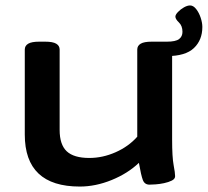

<svg xmlns="http://www.w3.org/2000/svg" viewBox="-20 -678 763 705"><path d="M273 7Q71 7 71 -184V-496Q71 -510 83.5 -517.5Q96 -525 124 -525H146Q174 -525 186.5 -517.5Q199 -510 199 -496V-201Q199 -147 225 -122.5Q251 -98 308 -98Q357 -98 404.5 -119Q452 -140 484 -176V-496Q484 -510 496.5 -517.5Q509 -525 537 -525H559Q587 -525 599.5 -517.5Q612 -510 612 -496V-166Q612 -101 617.5 -72Q623 -43 623 -31Q623 -21 611 -15Q599 -9 582.5 -5.5Q566 -2 551 -1Q536 0 529 0Q511 0 504.5 -17Q498 -34 490 -80Q449 -41 390 -17Q331 7 273 7ZM593 -472 537 -525H593Q625 -525 637.5 -534.5Q650 -544 650 -561Q650 -583 637 -595.5Q624 -608 624 -617Q624 -624 633.5 -634Q643 -644 655.5 -651Q668 -658 678 -658Q690 -658 700.5 -644.5Q711 -631 717 -612.5Q723 -594 723 -579Q723 -531 692 -501.5Q661 -472 593 -472Z"/></svg>

Font: Asap Expanded SemiBold
Style: Regular
Weight: 600
Width: 7
Designer: Pablo Cosgaya
Foundry: Omnibus-Type
Version: Version 3.001; ttfautohint (v1.8.4.7-5d5b)